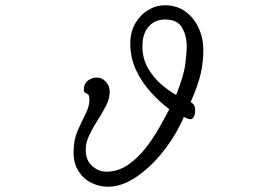

<svg xmlns="http://www.w3.org/2000/svg" viewBox="-20 -705 1040 728"><path d="M677 -262Q677 -262 674 -254Q671 -246 666 -237Q634 -172 588 -117.5Q542 -63 490.5 -30Q439 3 390 3Q357 3 327 -11.5Q297 -26 278 -55.5Q259 -85 259 -128Q259 -174 274 -208.5Q289 -243 304 -272Q319 -301 319 -327Q319 -343 314 -347Q309 -351 303.5 -353Q298 -355 298 -365Q298 -388 313.5 -399.5Q329 -411 347 -411Q367 -411 381.5 -395Q396 -379 396 -356Q396 -332 382.5 -305Q369 -278 350.5 -249.5Q332 -221 318.5 -192.5Q305 -164 305 -138Q305 -97 329.5 -75.5Q354 -54 383 -54Q427 -54 464.5 -79.5Q502 -105 532 -143.5Q562 -182 584.5 -222Q607 -262 622 -291Q587 -317 553 -354Q519 -391 496.5 -438Q474 -485 474 -540Q474 -584 493 -616.5Q512 -649 542 -667Q572 -685 605 -685Q651 -685 683.5 -661Q716 -637 733.5 -598.5Q751 -560 751 -514Q751 -469 741 -425.5Q731 -382 703 -318Q714 -311 717 -304Q720 -297 720 -288Q720 -272 715 -262.5Q710 -253 703 -253Q699 -253 692 -255Q685 -257 677 -262ZM648 -345Q677 -418 682.5 -462Q688 -506 688 -528Q688 -569 670.5 -600Q653 -631 607 -631Q567 -631 543.5 -604Q520 -577 520 -530Q520 -482 542 -445Q564 -408 594 -383Q624 -358 648 -345Z"/></svg>

Font: Moon Stars Kai HW
Style: Regular
Weight: 400
Designer: GuiWonder
Version: Version 1.101